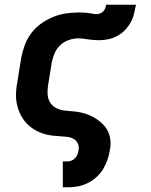

<svg xmlns="http://www.w3.org/2000/svg" viewBox="-20 -581 640 816"><path d="M247 215V105H269Q278 105 286.5 100.5Q295 96 301 89Q307 82 310 73Q313 64 314 56Q317 41 310.5 28Q304 15 291.5 8.5Q279 2 264 0.5Q249 -1 234.5 -2Q220 -3 205 -4.5Q190 -6 176 -9.5Q162 -13 149 -18.5Q136 -24 124 -31.5Q112 -39 102 -48Q92 -57 83.5 -68Q75 -79 68.5 -91.5Q62 -104 57.5 -117.5Q53 -131 50.5 -145.5Q48 -160 48 -174.5Q48 -189 49.5 -204Q51 -219 54 -234L70 -334Q75 -361 85 -388.5Q95 -416 112.5 -439.5Q130 -463 154.5 -480.5Q179 -498 206 -509Q233 -520 260.5 -524Q288 -528 316 -528Q325 -528 334.5 -527.5Q344 -527 353.5 -526Q363 -525 372 -523Q381 -521 391 -521Q398 -521 405.5 -524Q413 -527 419 -533Q425 -539 427.5 -546.5Q430 -554 431 -561H558Q554 -542 549.5 -522.5Q545 -503 535 -485Q525 -467 510 -452Q495 -437 477 -427.5Q459 -418 439 -414Q419 -410 400 -410Q389 -410 378 -411Q367 -412 356 -413.5Q345 -415 334.5 -416.5Q324 -418 312 -418Q293 -418 272.5 -411Q252 -404 236.5 -389.5Q221 -375 212.5 -355.5Q204 -336 200 -316L184 -216Q181 -197 182.5 -178Q184 -159 194 -144Q204 -129 220.5 -121Q237 -113 255.5 -111Q274 -109 293 -107.5Q312 -106 330 -101.5Q348 -97 364.5 -89.5Q381 -82 395.5 -71.5Q410 -61 422 -48Q434 -35 441 -18Q448 -1 449.5 17.5Q451 36 447 56Q444 77 437 97.5Q430 118 418.5 137Q407 156 390 171.5Q373 187 353 197Q333 207 311.5 211Q290 215 269 215Z"/></svg>

Font: Iosevka SS04 XBd Ex
Style: Italic
Weight: 800
Width: 7
Italic angle: -9°
Monospace: yes
Designer: Belleve Invis
Foundry: Belleve Invis
Version: Version 19.0.0; ttfautohint (v1.8.4)